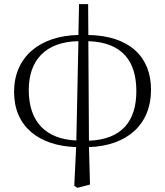

<svg xmlns="http://www.w3.org/2000/svg" viewBox="-20 -695 798 928"><path d="M349 -16C205 -22 119 -103 119 -260C119 -403 199 -493 359 -496ZM339 203 354 213 415 197 410 16C593 10 710 -92 710 -261C710 -420 607 -522 407 -526L406 -675H362L359 -526C170 -522 48 -418 48 -251C48 -84 167 10 348 16ZM407 -496C575 -490 639 -396 639 -254C639 -112 571 -21 410 -15Z"/></svg>

Font: Noto Serif SC Light
Style: Regular
Weight: 300
Designer: Ryoko NISHIZUKA 西塚涼子 (kana & ideographs); Frank Grießhammer (Latin, Greek & Cyrillic); Wenlong ZHANG 张文龙 (bopomofo); San
Foundry: Adobe
Version: Version 2.001;hotconv 1.1.0;makeotfexe 2.6.0